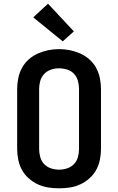

<svg xmlns="http://www.w3.org/2000/svg" viewBox="-20 -1012 640 1040"><path d="M300 8Q270 8 241 3.5Q212 -1 185 -13.5Q158 -26 135.5 -46Q113 -66 99 -91.5Q85 -117 79 -146.5Q73 -176 73 -205V-530Q73 -559 79 -588.5Q85 -618 99 -644Q113 -670 135.5 -690Q158 -710 185 -722Q212 -734 241 -740Q270 -746 300 -746Q330 -746 359 -740Q388 -734 415 -722Q442 -710 464.5 -690Q487 -670 501 -644Q515 -618 521 -588.5Q527 -559 527 -530V-205Q527 -176 521 -146.5Q515 -117 501 -91.5Q487 -66 464.5 -46Q442 -26 415 -13.5Q388 -1 359 3.5Q330 8 300 8ZM300 -93Q322 -93 343.5 -100Q365 -107 380.5 -123Q396 -139 402 -161Q408 -183 408 -205V-530Q408 -552 402 -574Q396 -596 380.5 -612.5Q365 -629 343 -635.5Q321 -642 299 -642Q277 -642 255.5 -634.5Q234 -627 219 -611Q204 -595 198 -573.5Q192 -552 192 -530V-205Q192 -183 198 -161Q204 -139 219.5 -123Q235 -107 256.5 -100Q278 -93 300 -93ZM320 -788 160 -918 240 -992 380 -842Z"/></svg>

Font: Iosevka Curly Extended
Style: Bold
Weight: 700
Width: 7
Monospace: yes
Designer: Belleve Invis
Foundry: Belleve Invis
Version: Version 11.1.0; ttfautohint (v1.8.3)